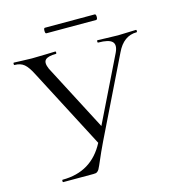

<svg xmlns="http://www.w3.org/2000/svg" viewBox="-111 -843 852 936"><g transform="rotate(-15 315.0 -375.0)"><path d="M201 -722Q195 -722 195 -736Q195 -750 201 -750H452Q459 -750 459 -736Q459 -722 452 -722ZM627 -625Q630 -625 630 -619Q630 -613 627 -613Q561 -613 526 -539L332 -142Q320 -118 309.5 -94Q299 -70 293.5 -57.5Q288 -45 282.5 -32.5Q277 -20 274 -15Q271 -10 266.5 -6Q262 -2 257.5 -1Q253 0 245 0H93Q90 0 90 -6Q90 -12 93 -12Q240 -12 307 -141L98 -542Q78 -582 59.5 -597.5Q41 -613 11 -613Q8 -613 8 -619Q8 -625 11 -625Q24 -625 52.5 -623.5Q81 -622 101 -622Q133 -622 171 -623.5Q209 -625 220 -625Q223 -625 223 -619Q223 -613 220 -613Q180 -613 166.5 -599.5Q153 -586 168 -552L343 -216L503 -543Q520 -579 503.5 -596Q487 -613 433 -613Q430 -613 430 -619Q430 -625 433 -625Q447 -625 479 -623.5Q511 -622 536 -622Q555 -622 582.5 -623.5Q610 -625 627 -625Z"/></g></svg>

Font: Cormorant Infant
Style: Regular
Weight: 400
Designer: Christian Thalmann (Catharsis Fonts)
Version: Version 1.000;PS 002.000;hotconv 1.0.88;makeotf.lib2.5.64775